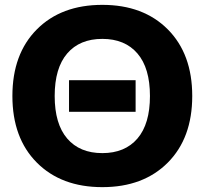

<svg xmlns="http://www.w3.org/2000/svg" viewBox="-20 -760 842 790"><path d="M264 -300V-430H538V-300ZM131.5 -639Q232 -740 401 -740Q570 -740 670.5 -639Q771 -538 771 -365Q771 -192 670.5 -91Q570 10 401 10Q232 10 131.5 -91Q31 -192 31 -365Q31 -538 131.5 -639ZM256.5 -190Q308 -130 401 -130Q494 -130 545.5 -190Q597 -250 597 -365Q597 -480 545.5 -540Q494 -600 401 -600Q308 -600 256.5 -540Q205 -480 205 -365Q205 -250 256.5 -190Z"/></svg>

Font: M PLUS 1p ExtraBold
Style: Regular
Weight: 800
Version: Version 1.062